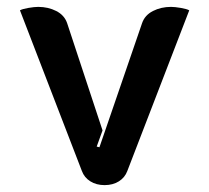

<svg xmlns="http://www.w3.org/2000/svg" viewBox="-20 -529 608 558"><path d="M218 -32 38 -499Q45 -503 62.5 -506Q80 -509 91 -509Q120 -509 143.5 -497Q167 -485 175 -462L278 -150L261 -103L269 -101L393 -462Q401 -485 424.5 -497Q448 -509 477 -509Q488 -509 505.5 -506Q523 -503 530 -499L350 -32Q343 -13 325.5 -2Q308 9 284 9Q260 9 242.5 -2Q225 -13 218 -32Z"/></svg>

Font: K2D
Style: Bold
Weight: 700
Designer: Katatrad Aksorn Co.,Ltd.
Foundry: Cadson Demak Co.,Ltd.
Version: Version 1.000; ttfautohint (v1.6)